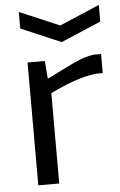

<svg xmlns="http://www.w3.org/2000/svg" viewBox="-54 -802 525 841"><g transform="rotate(-5 208.5 -382.0)"><path d="M61 -764 237 -689 413 -764V-691L237 -616L61 -691ZM80 -540H156L162 -463H166Q235 -498 283 -521Q331 -544 373 -549H404V-465H374Q328 -460 276 -441.5Q224 -423 172 -397V0H80Z"/></g></svg>

Font: Encode Sans Wide
Style: Regular
Weight: 400
Designer: Pablo Impallari, Andres Torresi
Foundry: Pablo Impallari, Andres Torresi
Version: Version 1.000; ttfautohint (v1.00) -l 8 -r 50 -G 200 -x 14 -